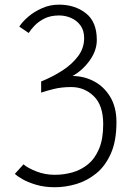

<svg xmlns="http://www.w3.org/2000/svg" viewBox="-20 -796 569 826"><path d="M216 9.5Q171.5 9.5 136 -1Q100.5 -11.5 77 -25Q53.5 -38.5 44 -48L81 -89Q99.5 -73 136.5 -58.5Q173.5 -44 216 -44Q254.5 -44 291.2 -54.2Q328 -64.5 358.2 -89Q388.5 -113.5 406.2 -155.8Q424 -198 424 -261.5Q424 -343 383.5 -382.2Q343 -421.5 286.5 -421.5Q244.5 -421.5 209.8 -412.8Q175 -404 157 -397.5V-445.5Q205.5 -465 247.5 -492Q289.5 -519 315.8 -554Q342 -589 342 -632Q342 -665 326.2 -686.5Q310.5 -708 285.8 -718.8Q261 -729.5 234.5 -729.5Q197 -729.5 171 -716.2Q145 -703 128.5 -685.5Q112 -668 103.5 -654L63 -681.5Q76 -702 101.2 -723.8Q126.5 -745.5 160.8 -760.8Q195 -776 233.5 -776Q302 -776 349.2 -739.2Q396.5 -702.5 396.5 -624Q396.5 -578 365.5 -535.2Q334.5 -492.5 292 -469Q341.5 -469 384.8 -446Q428 -423 454.5 -378.8Q481 -334.5 481 -270.5Q481 -189.5 457 -135.5Q433 -81.5 393.8 -49.8Q354.5 -18 308 -4.2Q261.5 9.5 216 9.5Z"/></svg>

Font: Junction Light
Style: Regular
Weight: 300
Designer: Caroline Hadilaksono
Foundry: Caroline Hadilaksono, Tyler Finck, The League of Moveable Type
Version: Version 2.000; ttfautohint (v1.8.3)